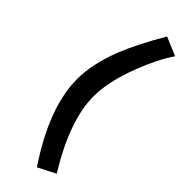

<svg xmlns="http://www.w3.org/2000/svg" viewBox="-267 -766 829 829"><g transform="rotate(45 148.0 -351.5)"><path d="M185 47 265 6Q141 -195 141 -343Q141 -433 187 -553Q225 -652 268 -714L183 -750Q114 -632 81 -548Q38 -436 38 -346Q38 -172 185 47Z"/></g></svg>

Font: RT Raleway SemiBold
Style: Regular
Weight: 400
Designer: Matt McInerney, Pablo Impallari, Rodrigo Fuenzalida — Edited by Milan Moffatt in April 2016
Foundry: Matt McInerney, Pablo Impallari, Rodrigo Fuenzalida — Edited by Milan Moffatt in April 2016
Version: Version 3.001